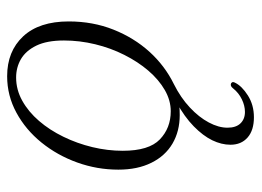

<svg xmlns="http://www.w3.org/2000/svg" viewBox="-115 -387 714 524"><g transform="rotate(-90 242.0 -125.0)"><path d="M296 -462.5Q364 -462.5 404.8 -418.8Q445.5 -375 445.5 -294.5Q445.5 -228.5 423.2 -172.5Q401 -116.5 362.8 -74.2Q324.5 -32 274.5 -7.5Q237.5 11 210.8 36Q184 61 169.8 87.8Q155.5 114.5 155.5 139Q155.5 162 167.2 174.2Q179 186.5 198.5 186.5Q215.5 186.5 233 178Q250.5 169.5 262.5 154.5Q266 150 268.8 148.8Q271.5 147.5 274.5 148Q277.5 148.5 279.2 151.2Q281 154 278.5 159Q269.5 178 243.5 194.5Q217.5 211 184 211Q148.5 211 128.8 193.8Q109 176.5 109 147Q109 122.5 121.2 97.2Q133.5 72 159.2 46.8Q185 21.5 225 -0.5L226.5 6Q211.5 8 203.8 8.2Q196 8.5 190 8.5Q146 8.5 112.2 -11.2Q78.5 -31 59.8 -68.8Q41 -106.5 41 -159Q41 -217 60.5 -271.2Q80 -325.5 115 -368.8Q150 -412 196.5 -437.2Q243 -462.5 296 -462.5ZM200.5 -16Q230 -16 258.2 -32.2Q286.5 -48.5 311 -77Q335.5 -105.5 354.2 -142.8Q373 -180 383.2 -222.2Q393.5 -264.5 393.5 -307.5Q393.5 -354 379.5 -382.8Q365.5 -411.5 342.8 -424.8Q320 -438 292.5 -438Q259 -438 229 -421.2Q199 -404.5 174 -375.5Q149 -346.5 130.8 -309Q112.5 -271.5 102.5 -230Q92.5 -188.5 92.5 -147Q92.5 -75.5 123.5 -45.8Q154.5 -16 200.5 -16Z"/></g></svg>

Font: Fraunces ExtraLight
Style: Italic
Weight: 250
Italic angle: -16°
Version: Version 1.000;[b76b70a41]